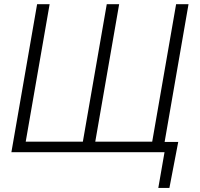

<svg xmlns="http://www.w3.org/2000/svg" viewBox="-20 -731 959 922"><path d="M218.3 -710.9 103.5 -50.8H377.9L492.7 -710.9H552.2L437.5 -50.8H710.9L825.7 -710.9H885.3L770.5 -49.3H835.9L793.5 171.4H740.2L770 0H34.7L158.2 -710.9Z"/></svg>

Font: Roboto Light
Style: Italic
Weight: 300
Italic angle: -12°
Designer: Google
Version: Version 2.134; 2016; ttfautohint (v1.6)